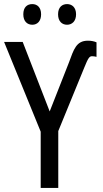

<svg xmlns="http://www.w3.org/2000/svg" viewBox="-20 -919 503 939"><path d="M94 -849C94 -815 113 -798 138 -798C162 -798 181 -815 181 -849C181 -883 162 -899 138 -899C113 -899 94 -884 94 -849ZM264 -849C264 -815 283 -798 308 -798C332 -798 352 -815 352 -849C352 -883 332 -899 308 -899C284 -899 264 -884 264 -849ZM179 0H265V-278L392 -588C411 -635 417 -644 430 -644C438 -644 444 -643 452 -641V-712C440 -717 427 -720 410 -720C353 -720 341 -678 317 -613L223 -374L91 -714H0L179 -275Z"/></svg>

Font: Noto Sans Condensed
Style: Regular
Weight: 400
Width: 3
Designer: Monotype Design Team
Foundry: Monotype Imaging Inc.
Version: Version 2.013